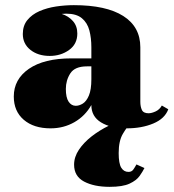

<svg xmlns="http://www.w3.org/2000/svg" viewBox="-20 -488 677 745"><path d="M540.5 164Q533.5 178 521.5 195Q509.5 212 482.8 224.5Q456 237 405.5 237Q345 237 306.2 216.5Q267.5 196 267.5 151Q267.5 121 286.2 93Q305 65 335.5 41.2Q366 17.5 401.8 0Q437.5 -17.5 471.5 -27L480.5 -1Q473 4 456.8 31.2Q440.5 58.5 440.5 106Q440.5 146.5 450.5 162.8Q460.5 179 478.5 179Q490.5 179 496.8 170.5Q503 162 509.5 150ZM257.5 -261.5H334.5V-304.5Q334.5 -340.5 326.8 -370Q319 -399.5 297.8 -417.2Q276.5 -435 236.5 -435Q228 -435 219.5 -434Q246 -425.5 263 -406.2Q280 -387 280 -358Q280 -317 248 -294Q216 -271 173 -271Q127.5 -271 98 -294.5Q68.5 -318 68.5 -356Q68.5 -388.5 86.2 -410.2Q104 -432 133.2 -444.8Q162.5 -457.5 197.5 -462.8Q232.5 -468 266.5 -468Q392 -468 458.2 -426Q524.5 -384 524.5 -304.5V-93Q524.5 -74.5 530.5 -61.5Q536.5 -48.5 556.5 -48.5Q568 -48.5 583.5 -55.5Q599 -62.5 608 -78.5L633 -64Q619.5 -27.5 574.8 -8.8Q530 10 471.5 10Q410 10 372.2 -13Q334.5 -36 334.5 -80V-80.5Q310.5 -38 268.8 -14Q227 10 176 10Q111 10 72.2 -23.2Q33.5 -56.5 33.5 -113.5Q33.5 -180.5 92.2 -221Q151 -261.5 257.5 -261.5ZM274 -77.5Q287.5 -77.5 301.5 -86.2Q315.5 -95 325 -117.5Q334.5 -140 334.5 -180.5V-230.5H317.5Q270.5 -230.5 253 -203.5Q235.5 -176.5 235.5 -143Q235.5 -109.5 246.2 -93.5Q257 -77.5 274 -77.5Z"/></svg>

Font: Bodoni* 06pt Fatface
Style: Regular
Weight: 900
Version: Version 2.3